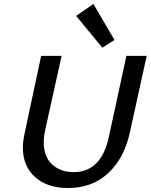

<svg xmlns="http://www.w3.org/2000/svg" viewBox="-20 -939 758 966"><path d="M95 -197Q95 -226 103 -264L187 -658H290L208 -288Q200 -251 200 -224Q200 -151 242 -112Q284 -73 351 -73Q490 -73 528 -252L616 -658H718L633 -271Q605 -143 524.5 -68Q444 7 322 7Q218 7 156.5 -48Q95 -103 95 -197ZM363 -859 450 -919 556 -738 495 -699Z"/></svg>

Font: Ysabeau Semibold
Style: Italic
Weight: 600
Italic angle: -12°
Designer: Christian Thalmann (Catharsis Fonts)
Version: Version 0.003